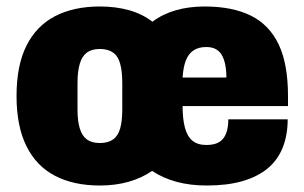

<svg xmlns="http://www.w3.org/2000/svg" viewBox="-20 -560 938 592"><path d="M288 12Q207 12 149.5 -18Q92 -48 61.5 -109.5Q31 -171 31 -264Q31 -358 61.5 -419Q92 -480 149.5 -510Q207 -540 288 -540Q337 -540 378 -528.5Q419 -517 450 -493Q482 -517 522.5 -528.5Q563 -540 611 -540Q696 -540 753 -512Q810 -484 839 -423.5Q868 -363 868 -264V-233H543Q543 -194 550 -167Q557 -140 573 -126.5Q589 -113 616 -113Q636 -113 649 -118.5Q662 -124 669.5 -134.5Q677 -145 680.5 -159.5Q684 -174 684 -192H867Q867 -143 851.5 -104.5Q836 -66 805 -40.5Q774 -15 727.5 -1.5Q681 12 618 12Q566 12 524 0.5Q482 -11 449 -33Q417 -11 376.5 0.5Q336 12 288 12ZM288 -119Q313 -119 328.5 -130Q344 -141 350.5 -164Q357 -187 357 -222V-305Q357 -340 350.5 -363.5Q344 -387 328.5 -398Q313 -409 288 -409Q263 -409 248 -398Q233 -387 226 -363.5Q219 -340 219 -305V-222Q219 -187 226 -164Q233 -141 248 -130Q263 -119 288 -119ZM543 -321H678Q678 -345 674 -363Q670 -381 662.5 -392.5Q655 -404 643.5 -409.5Q632 -415 616 -415Q592 -415 576.5 -404.5Q561 -394 553 -373.5Q545 -353 543 -321Z"/></svg>

Font: Archivo SemiCondensed Black
Style: Regular
Weight: 900
Width: 4
Designer: Hector Gatti
Foundry: Omnibus-Type
Version: Version 2.001